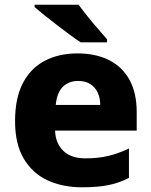

<svg xmlns="http://www.w3.org/2000/svg" viewBox="-20 -786 643 816"><path d="M309 -559Q387 -559 443.5 -530.5Q500 -502 530.5 -446.5Q561 -391 561 -309V-231H214Q216 -177 249 -145Q282 -113 343 -113Q396 -113 439 -123Q482 -133 528 -155V-30Q488 -9 442 0.5Q396 10 329 10Q246 10 181.5 -20Q117 -50 80.5 -112.5Q44 -175 44 -271Q44 -369 77 -432.5Q110 -496 170 -527.5Q230 -559 309 -559ZM312 -442Q273 -442 247.5 -417.5Q222 -393 217 -340H406Q406 -369 395.5 -392Q385 -415 364 -428.5Q343 -442 312 -442ZM314 -766Q330 -744 352 -716.5Q374 -689 396.5 -663.5Q419 -638 435 -619V-606H323Q303 -619 276.5 -638.5Q250 -658 221.5 -680Q193 -702 168 -722Q143 -742 127 -756V-766Z"/></svg>

Font: Noto Sans Devanagari ExtraBold
Style: Regular
Weight: 800
Version: Version 2.003